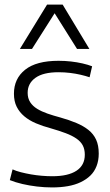

<svg xmlns="http://www.w3.org/2000/svg" viewBox="-20 -810 483 840"><path d="M23 -22 35 -69Q50 -62 71.5 -56.5Q93 -51 116 -47Q139 -43 163 -41Q187 -39 209 -39Q278 -39 314.5 -63Q351 -87 351 -133Q351 -157 342 -174Q333 -191 314 -204Q295 -217 267 -227.5Q239 -238 201 -249Q167 -258 137.5 -270.5Q108 -283 86.5 -301Q65 -319 53 -343Q41 -367 41 -400Q41 -466 90 -505Q139 -544 236 -544Q264 -544 290.5 -541Q317 -538 341 -532.5Q365 -527 383 -520L372 -472Q354 -478 332.5 -483Q311 -488 286.5 -491Q262 -494 236 -494Q169 -494 135 -469.5Q101 -445 101 -404Q101 -380 112 -363Q123 -346 142.5 -334Q162 -322 188 -313Q214 -304 244 -296Q283 -285 314 -272Q345 -259 367 -241.5Q389 -224 400.5 -199Q412 -174 412 -138Q412 -108 402.5 -83.5Q393 -59 375.5 -42Q358 -25 333 -13Q308 -1 276.5 4.5Q245 10 208 10Q175 10 141.5 6Q108 2 78 -5Q48 -12 23 -22ZM67 -596 186 -790H254L371 -596H317L219 -752L120 -596Z"/></svg>

Font: Georama ExtraCondensed Thin Light
Style: Regular
Weight: 300
Version: Version 1.001